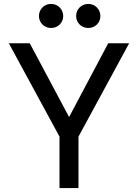

<svg xmlns="http://www.w3.org/2000/svg" viewBox="-20 -961 705 981"><path d="M431 -818C466 -818 493 -845 493 -879C493 -913 466 -941 431 -941C395 -941 369 -913 369 -879C369 -846 395 -818 431 -818ZM241 -818C276 -818 303 -845 303 -879C303 -913 276 -941 241 -941C205 -941 179 -913 179 -879C179 -846 205 -818 241 -818ZM381 0V-263L640 -740H533L333 -363L132 -740H25L284 -263V0Z"/></svg>

Font: Be Vietnam Pro
Style: Regular
Weight: 400
Designer: Lam Bao, Tony Le, Vietanh Nguyen
Foundry: Yellow Type Foundry
Version: Version 1.002